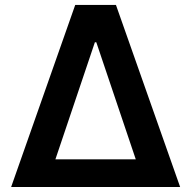

<svg xmlns="http://www.w3.org/2000/svg" viewBox="-20 -747 764 767"><path d="M24.5 0 280.5 -727.3H443.2L699.6 0ZM201.3 -110.4H522.4L364.7 -578.1H359Z"/></svg>

Font: Inter P Semi Bold
Style: Regular
Weight: 600
Designer: Rasmus Andersson
Foundry: rsms
Version: Version 3.018;git-588b23468